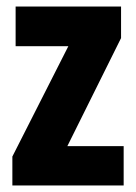

<svg xmlns="http://www.w3.org/2000/svg" viewBox="-20 -570 418 590"><path d="M360 0V-121H187L352 -453V-550H28V-428H190L18 -89V0Z"/></svg>

Font: Noto Sans Myanmar ExtraCondensed ExtraBold
Style: Regular
Weight: 800
Width: 2
Designer: Monotype Design Team
Foundry: Monotype Imaging Inc.
Version: Version 2.107